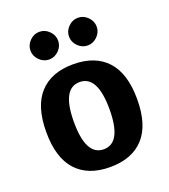

<svg xmlns="http://www.w3.org/2000/svg" viewBox="-132 -806 805 913"><g transform="rotate(-20 270.0 -350.0)"><path d="M221 -591Q200 -570 172 -570Q144 -570 123 -591Q102 -612 102 -640Q102 -668 123 -689Q144 -710 172 -710Q200 -710 221 -689Q242 -668 242 -640Q242 -612 221 -591ZM416 -591Q395 -570 367 -570Q339 -570 318 -591Q297 -612 297 -640Q297 -668 318 -689Q339 -710 367 -710Q395 -710 416 -689Q437 -668 437 -640Q437 -612 416 -591ZM440.5 -55Q381 10 270 10Q159 10 99.5 -55Q40 -120 40 -250Q40 -380 99.5 -445Q159 -510 270 -510Q381 -510 440.5 -445Q500 -380 500 -250Q500 -120 440.5 -55ZM180 -250Q180 -80 270 -80Q360 -80 360 -250Q360 -420 270 -420Q180 -420 180 -250Z"/></g></svg>

Font: Scada
Style: Bold
Weight: 700
Designer: Jovanny Lemonad
Foundry: Jovanny Lemonad
Version: Version 4.100;PS 004.100;hotconv 1.0.88;makeotf.lib2.5.64775